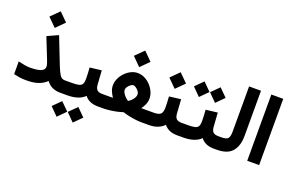

<svg xmlns="http://www.w3.org/2000/svg" viewBox="-112 -1175 2813 1842"><g transform="rotate(20 1294.0 -254.0)"><path d="M157.7 -651.4 242.7 -735.8 327.6 -651.4 242.7 -566.4ZM28.3 -146.5Q57.6 -139.2 90.1 -133.3Q122.6 -127.4 149.9 -127.4Q188 -127.4 221.4 -132.3Q254.9 -137.2 275.4 -150.9Q295.9 -164.6 295.9 -190.4Q295.9 -202.1 290 -220.9Q284.2 -239.7 279.8 -250L194.3 -465.3L305.7 -516.1L414.6 -237.8Q434.1 -188 453.1 -157.5Q472.2 -127 504.4 -127H524.9V0H504.4Q410.6 0 362.3 -67.9Q327.1 -33.7 278.1 -17.1Q229 -0.5 157.2 -0.5Q117.2 -0.5 87.2 -5.1Q57.1 -9.8 28.3 -16.6Z M899.4 0H887.7Q797.9 0 753.4 -58.6Q723.6 -28.3 678.7 -14.2Q633.8 0 578.1 0H505.4V-127H579.1Q625.5 -127 649.9 -133.5Q674.3 -140.1 683.3 -158Q692.4 -175.8 692.4 -208.5Q692.4 -236.8 690.7 -267.1Q689 -297.4 687 -324.2L806.2 -338.4L815.4 -197.3Q817.9 -159.2 834.5 -143.1Q851.1 -127 888.7 -127H899.4ZM635.7 147.9 715.3 68.8 794.9 148.4 715.3 228ZM471.2 147.9 550.8 68.8 630.4 147.9 550.8 228Z M1047.9 -574.7 1132.8 -659.2 1217.8 -574.7 1132.8 -489.7ZM1286.6 -127.4Q1299.3 -127 1309.3 -127Q1319.3 -127 1327.6 -127H1374V0H1329.1Q1305.2 0 1272 -4.2Q1238.8 -8.3 1204.1 -15.6Q1169.4 -22.9 1140.1 -32.7Q1110.4 -22.5 1074.7 -15.1Q1039.1 -7.8 1004.9 -3.9Q970.7 0 945.3 0H879.9V-127H945.8Q958 -127 969.7 -127Q981.4 -127 997.1 -127.9Q978.5 -153.8 966.8 -182.4Q955.1 -210.9 955.1 -241.2Q955.1 -275.4 970.5 -309.3Q985.8 -343.3 1012.2 -371.1Q1038.6 -398.9 1071.8 -415.8Q1105 -432.6 1140.6 -432.6Q1177.2 -432.6 1211.2 -416Q1245.1 -399.4 1271.7 -371.3Q1298.3 -343.3 1313.7 -309.1Q1329.1 -274.9 1329.1 -240.2Q1329.1 -209.5 1317.4 -181.4Q1305.7 -153.3 1286.6 -127.4ZM1140.6 -308.1Q1128.9 -308.1 1113.8 -296.9Q1098.6 -285.6 1087.4 -269.8Q1076.2 -253.9 1076.2 -239.3Q1076.2 -222.7 1087.2 -204.8Q1098.1 -187 1113.5 -172.1Q1128.9 -157.2 1142.6 -148.9Q1166 -161.1 1187 -187Q1208 -212.9 1208 -240.2Q1208 -254.4 1196 -270.3Q1184.1 -286.1 1168.2 -297.1Q1152.3 -308.1 1140.6 -308.1Z M1709.5 0H1697.8Q1607.9 0 1563.5 -58.1Q1535.6 -28.8 1497.1 -14.4Q1458.5 0 1413.6 0H1354.5V-127H1413.6Q1465.8 -127 1484.1 -146Q1502.4 -165 1502.4 -213.4Q1502.4 -239.7 1500.7 -268.6Q1499 -297.4 1497.6 -323.7L1616.2 -338.4L1625.5 -197.8Q1627.9 -159.2 1644.5 -143.1Q1661.1 -127 1698.7 -127H1709.5ZM1439 -495.6 1523.9 -580.1 1608.9 -495.6 1523.9 -410.6Z M2084 0H2072.3Q1982.4 0 1938 -58.6Q1908.2 -28.3 1863.3 -14.2Q1818.4 0 1762.7 0H1689.9V-127H1763.7Q1810.1 -127 1834.5 -133.5Q1858.9 -140.1 1867.9 -158Q1877 -175.8 1877 -208.5Q1877 -236.8 1875.2 -267.1Q1873.5 -297.4 1871.6 -324.2L1990.7 -338.4L2000 -197.3Q2002.4 -159.2 2019 -143.1Q2035.6 -127 2073.2 -127H2084ZM1854 -496.6 1933.6 -575.7 2013.2 -496.1 1933.6 -416.5ZM1689.5 -496.6 1769 -575.7 1848.6 -496.6 1769 -416.5Z M2064.5 0V-127H2104Q2157.7 -127 2172.4 -147.2Q2187 -167.5 2187 -216.3V-676.8H2308.6V-216.8Q2308.6 -114.3 2260.3 -57.1Q2211.9 0 2103.5 0Z M2414.1 -676.8H2535.6V-0.5H2414.1Z"/></g></svg>

Font: Vazir UI
Style: Bold-UI
Weight: 700
Designer: Saber Rastikerdar
Foundry: Saber Rastikerdar
Version: Version 30.1.0